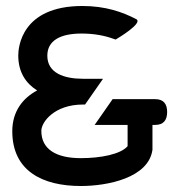

<svg xmlns="http://www.w3.org/2000/svg" viewBox="-20 -610 596 641"><path d="M21 -172C21 -39 122 11 250 11C339 11 476 -16 489 -110V-193H498C526 -193 538 -209 538 -236C538 -262 527 -279 498 -279H356L296 -193H406V-122C383 -95 316 -82 250 -82C167 -82 118 -112 118 -173C118 -203 162 -261 257 -261H264L324 -347H257C194 -347 138 -366 138 -424C138 -475 182 -498 252 -498C295 -498 330 -491 360 -480L366 -478L371 -481C371 -481 459 -533 435 -546C389 -570 332 -590 255 -590C51 -590 41 -451 41 -425C41 -369 66 -332 104 -308C57 -283 21 -239 21 -172Z"/></svg>

Font: Charger Pro
Style: ExBdExt
Weight: 400
Designer: Jasper
Foundry: Cannot Into Space Fonts
Version: Version 1.09